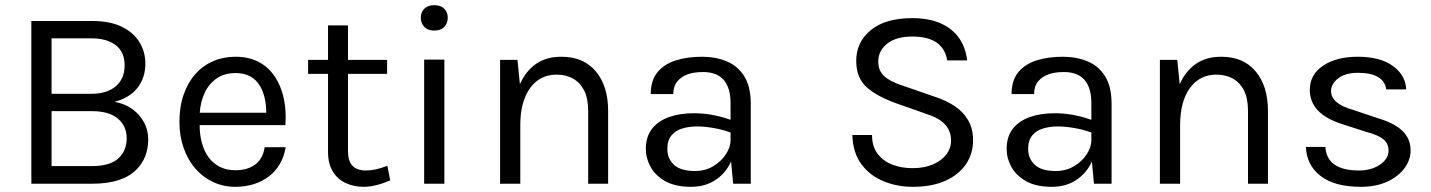

<svg xmlns="http://www.w3.org/2000/svg" viewBox="-20 -709 5524 741"><path d="M336 0H101V-628H336Q405.5 -628 451 -605.2Q496.5 -582.5 518.8 -545.2Q541 -508 541 -464Q541 -409 510.8 -370.2Q480.5 -331.5 422 -316Q480.5 -305.5 516.2 -264.8Q552 -224 552 -171Q552 -100.5 507 -55Q453 0 336 0ZM335 -68Q404.5 -68 436.8 -97.8Q469 -127.5 469 -175Q469 -222.5 435 -251.2Q401 -280 335 -280H179V-68ZM333 -347Q392.5 -347 426.8 -376Q461 -405 461 -457Q461 -508.5 426.5 -534.8Q392 -561 334 -561H179V-347Z M888.5 12Q842 12 802.5 -6.5Q763 -25 734.2 -58Q705.5 -91 689 -137.2Q672.5 -183.5 672.5 -238Q672.5 -297.5 688.8 -344Q705 -390.5 733.8 -423Q762.5 -455.5 802.2 -472.8Q842 -490 888.5 -490Q991.5 -490 1043.5 -409Q1082.5 -346.5 1082.5 -256.5Q1082.5 -241.5 1081.5 -226H750.5Q750.5 -189.5 759.2 -157.2Q768 -125 785.2 -101.8Q802.5 -78.5 828.2 -65.2Q854 -52 888.5 -52Q936 -52 965.5 -74.5Q995 -97 1001.5 -141H1082.5Q1077 -105.5 1060.5 -77Q1044 -48.5 1018.5 -28.8Q993 -9 960 1.5Q927 12 888.5 12ZM1007.5 -274Q1007.5 -336 983.5 -377Q954 -427 889.5 -427Q845 -427 815 -405.5Q785 -384 769.2 -349.2Q753.5 -314.5 751 -274Z M1383 12Q1345 12 1313.8 -2.8Q1282.5 -17.5 1264.2 -47.5Q1246 -77.5 1246 -123V-424H1169V-478H1246V-611H1323V-478H1474V-424H1323V-125Q1323 -51 1392 -51Q1412 -51 1431.2 -55.5Q1450.5 -60 1475 -69L1486 -13Q1429 12 1383 12Z M1695 0H1617V-479H1695ZM1656 -591Q1631 -591 1617.5 -605.2Q1604 -619.5 1604 -641Q1604 -661.5 1617.5 -675.2Q1631 -689 1656 -689Q1681.5 -689 1694.8 -675.2Q1708 -661.5 1708 -641Q1708 -619.5 1694.8 -605.2Q1681.5 -591 1656 -591Z M2327 0H2250V-281Q2250 -329.5 2234.2 -360.2Q2218.5 -391 2191 -406Q2163.5 -421 2128 -421Q2063.5 -421 2025.8 -369Q1988 -317 1988 -226V0H1910V-478H1977L1986.5 -384Q2008.5 -434 2048.2 -462Q2088 -490 2147 -490Q2232 -490 2279.5 -433.5Q2327 -377 2327 -281Z M2646.5 12Q2586 12 2547.5 -9.8Q2509 -31.5 2490.8 -65Q2472.5 -98.5 2472.5 -134Q2472.5 -182 2496.8 -212.5Q2521 -243 2562.8 -257.5Q2604.5 -272 2657.5 -272Q2728.5 -272 2799.5 -246.5V-310Q2799.5 -431 2693 -431Q2624.5 -431 2594.5 -395.5Q2578.5 -376.5 2578.5 -346H2491.5Q2491.5 -398.5 2517.2 -430Q2543 -461.5 2587.8 -475.8Q2632.5 -490 2689.5 -490Q2741.5 -490 2784.2 -472.5Q2827 -455 2852.2 -415Q2877.5 -375 2877.5 -308V0H2809.5L2801.5 -86Q2782.5 -42.5 2742.5 -15.2Q2702.5 12 2646.5 12ZM2661.5 -49Q2702 -49 2733 -67.8Q2764 -86.5 2781.8 -114Q2799.5 -141.5 2799.5 -168V-197.5Q2768.5 -209 2733.8 -215Q2699 -221 2669.5 -221Q2639.5 -221 2613.5 -213.2Q2587.5 -205.5 2571.5 -186.5Q2555.5 -167.5 2555.5 -134Q2555.5 -97 2581.2 -73Q2607 -49 2661.5 -49Z M2963 0Z M3502.5 12Q3441.5 12 3388.8 -10Q3336 -32 3303.8 -76.2Q3271.5 -120.5 3269.5 -188H3345.5Q3345.5 -143 3367.5 -114.8Q3389.5 -86.5 3425 -73.2Q3460.5 -60 3501.5 -60Q3547.5 -60 3581 -74.8Q3614.5 -89.5 3632.5 -113.2Q3650.5 -137 3650.5 -165Q3650.5 -203.5 3627.2 -228.8Q3604 -254 3553.5 -270L3442.5 -309Q3364.5 -336.5 3324.5 -372.8Q3284.5 -409 3284.5 -474Q3284.5 -547 3341 -593Q3397.5 -639 3500.5 -639Q3565 -639 3610.5 -618.8Q3656 -598.5 3681.5 -562Q3707 -525.5 3712.5 -476H3635.5Q3620.5 -568 3500.5 -568Q3438.5 -568 3404 -540.5Q3369.5 -513 3369.5 -471Q3369.5 -438 3390.5 -417Q3411.5 -396 3459.5 -380L3589.5 -335Q3631.5 -321.5 3664.5 -299.5Q3697.5 -277.5 3716.5 -245Q3735.5 -212.5 3735.5 -167Q3735.5 -117 3708.8 -76.5Q3682 -36 3630 -12Q3578 12 3502.5 12Z M4039 12Q3978.5 12 3940 -9.8Q3901.5 -31.5 3883.2 -65Q3865 -98.5 3865 -134Q3865 -182 3889.2 -212.5Q3913.5 -243 3955.2 -257.5Q3997 -272 4050 -272Q4121 -272 4192 -246.5V-310Q4192 -431 4085.5 -431Q4017 -431 3987 -395.5Q3971 -376.5 3971 -346H3884Q3884 -398.5 3909.8 -430Q3935.5 -461.5 3980.2 -475.8Q4025 -490 4082 -490Q4134 -490 4176.8 -472.5Q4219.5 -455 4244.8 -415Q4270 -375 4270 -308V0H4202L4194 -86Q4175 -42.5 4135 -15.2Q4095 12 4039 12ZM4054 -49Q4094.5 -49 4125.5 -67.8Q4156.5 -86.5 4174.2 -114Q4192 -141.5 4192 -168V-197.5Q4161 -209 4126.2 -215Q4091.5 -221 4062 -221Q4032 -221 4006 -213.2Q3980 -205.5 3964 -186.5Q3948 -167.5 3948 -134Q3948 -97 3973.8 -73Q3999.5 -49 4054 -49Z M4873.5 0H4796.5V-281Q4796.5 -329.5 4780.8 -360.2Q4765 -391 4737.5 -406Q4710 -421 4674.5 -421Q4610 -421 4572.2 -369Q4534.5 -317 4534.5 -226V0H4456.5V-478H4523.5L4533 -384Q4555 -434 4594.8 -462Q4634.5 -490 4693.5 -490Q4778.5 -490 4826 -433.5Q4873.5 -377 4873.5 -281Z M5232 12Q5130.5 12 5076.5 -30Q5022.5 -72 5020 -142H5095Q5101 -51 5225 -51Q5272.5 -51 5305.8 -73.5Q5339 -96 5339 -128Q5339 -154.5 5319.2 -171.2Q5299.5 -188 5253 -200L5160 -230Q5035 -269.5 5035 -362Q5035 -421 5086.2 -455.5Q5137.5 -490 5220 -490Q5307.5 -490 5356.2 -454Q5405 -418 5407 -364H5330Q5321 -428 5220 -428Q5172 -428 5144.5 -406.5Q5117 -385 5117 -358Q5117 -308.5 5202 -285L5297 -253Q5360.5 -234.5 5392.2 -204.2Q5424 -174 5424 -128Q5424 -91.5 5400.2 -59.5Q5376.5 -27.5 5333.5 -7.8Q5290.5 12 5232 12Z"/></svg>

Font: Betina Sans
Style: Regular
Weight: 400
Designer: Jonathan Pinhorn (font) & Cristiano Sobral (main changes)
Version: Version 2.001;April 28, 2021;FontCreator 13.0.0.2655 32-bit;